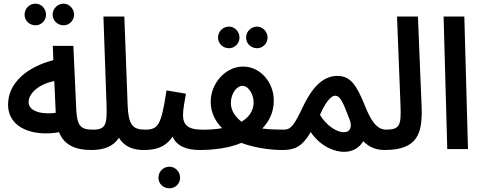

<svg xmlns="http://www.w3.org/2000/svg" viewBox="-20 -813 2632 1047"><path d="M174 -675C205 -675 231 -701 231 -733C231 -766 205 -793 174 -793C140 -793 114 -766 114 -733C114 -701 140 -675 174 -675ZM327 -675C358 -675 384 -701 384 -733C384 -765 358 -793 327 -793C293 -793 267 -765 267 -733C267 -701 293 -675 327 -675Z M478 5C521 5 543 -19 543 -52C543 -83 525 -106 487 -106C421 -106 401 -125 396 -213L380 -563H268L271 -485C131 -449 24 -363 24 -243C24 -110 167 -68 302 -92C330 -21 393 5 478 5ZM136 -256C136 -304 191 -354 276 -371L284 -198C220 -188 136 -201 136 -256Z M477 5C548 5 597 -14 629 -62C655 -14 708 5 761 5C804 5 825 -19 825 -52C825 -83 808 -106 771 -106C703 -106 680 -133 676 -241L658 -723H544L561 -239C564 -134 557 -106 487 -106Z M904 214C936 214 962 189 962 156C962 123 936 96 904 96C870 96 844 123 844 156C844 189 870 214 904 214Z M760 5C811 5 876 0 921 -68C944 -18 992 5 1071 5C1115 5 1136 -19 1136 -52C1136 -83 1119 -106 1081 -106C1000 -106 978 -137 978 -185C978 -219 988 -268 994 -302L888 -320C859 -132 845 -106 770 -106Z M1229 -550C1260 -550 1286 -576 1286 -608C1286 -641 1260 -668 1229 -668C1195 -668 1169 -641 1169 -608C1169 -576 1195 -550 1229 -550ZM1382 -550C1413 -550 1439 -576 1439 -608C1439 -640 1413 -668 1382 -668C1348 -668 1322 -640 1322 -608C1322 -576 1348 -550 1382 -550Z M1070 5C1144 5 1233 -6 1296 -34C1358 -10 1445 5 1519 5C1562 5 1584 -20 1584 -52C1584 -83 1566 -106 1529 -106C1498 -106 1453 -107 1410 -112C1448 -151 1473 -201 1473 -266C1473 -359 1404 -450 1305 -450C1211 -450 1129 -360 1129 -258C1129 -194 1158 -148 1191 -114C1156 -108 1116 -105 1079 -106ZM1239 -252C1239 -303 1271 -345 1302 -345C1335 -345 1363 -299 1363 -255C1363 -209 1338 -174 1297 -149C1263 -176 1239 -209 1239 -252Z M1519 5C1581 5 1626 -8 1674 -93C1732 -9 1809 15 1856 15C1905 15 1940 -8 1961 -43C1992 -11 2030 5 2077 5C2119 5 2141 -20 2141 -52C2141 -83 2124 -106 2086 -106C2032 -106 2001 -160 1970 -236C1925 -349 1891 -399 1820 -399C1752 -399 1692 -354 1635 -237C1586 -135 1569 -106 1528 -106ZM1725 -186C1749 -244 1781 -291 1808 -291C1835 -291 1851 -256 1888 -157C1901 -119 1889 -92 1855 -92C1811 -92 1756 -135 1725 -186Z M2076 5C2259 5 2285 -86 2279 -235L2259 -723H2145L2164 -239C2168 -132 2162 -106 2085 -106Z M2419 0H2532L2512 -723H2399Z"/></svg>

Font: Noto Sans Arabic Cond SemBd
Style: Regular
Weight: 600
Width: 3
Designer: Monotype Design Team, Nadine Chahine, Nizar Qandah and Khaled Hosny
Foundry: Monotype Imaging Inc.
Version: Version 2.012